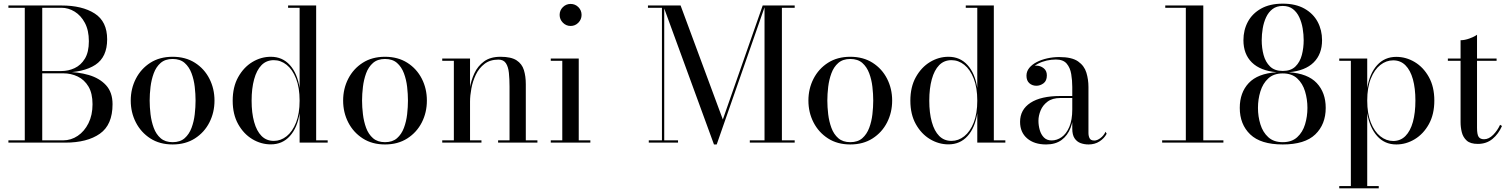

<svg xmlns="http://www.w3.org/2000/svg" viewBox="-20 -780 8250 1050"><path d="M26 0V-12.5H325.5Q368.5 -12.5 405 -37Q441.5 -61.5 463.8 -106Q486 -150.5 486 -210Q486 -269.5 463.8 -306.8Q441.5 -344 405 -361.5Q368.5 -379 326 -379H206V-387H336Q406.5 -387 465.5 -369.8Q524.5 -352.5 560 -313.8Q595.5 -275 595.5 -210Q595.5 -97.5 526.2 -48.8Q457 0 336.5 0ZM115.5 -5V-745H211V-5ZM206 -383V-391.5H316Q354 -391.5 388.2 -407.5Q422.5 -423.5 444.2 -459.2Q466 -495 466 -554.5Q466 -614 444.2 -654.8Q422.5 -695.5 388.2 -716.5Q354 -737.5 316 -737.5H26V-750H316Q429.5 -750 497.8 -706.2Q566 -662.5 566 -565Q566 -468 501.5 -425.5Q437 -383 316 -383Z M924 10Q853.5 10 802.2 -23Q751 -56 723 -110.5Q695 -165 695 -230Q695 -295 723 -349.5Q751 -404 802.2 -436.8Q853.5 -469.5 924 -469.5Q994.5 -469.5 1046 -436.8Q1097.5 -404 1125.2 -349.5Q1153 -295 1153 -230Q1153 -165 1125.2 -110.5Q1097.5 -56 1046 -23Q994.5 10 924 10ZM924 -2.5Q965 -2.5 989.8 -24.2Q1014.5 -46 1027.5 -80.8Q1040.5 -115.5 1045 -155.2Q1049.5 -195 1049.5 -230Q1049.5 -265.5 1045 -305Q1040.5 -344.5 1027.5 -379.2Q1014.5 -414 989.8 -435.8Q965 -457.5 924 -457.5Q883.5 -457.5 858.5 -435.8Q833.5 -414 820.8 -379.2Q808 -344.5 803.2 -305Q798.5 -265.5 798.5 -230Q798.5 -195 803.2 -155.2Q808 -115.5 820.8 -80.8Q833.5 -46 858.5 -24.2Q883.5 -2.5 924 -2.5Z M1461 9.5Q1407.5 9.5 1360 -19Q1312.5 -47.5 1282.5 -101Q1252.5 -154.5 1252.5 -229.5Q1252.5 -304.5 1282.5 -358.2Q1312.5 -412 1360 -440.8Q1407.5 -469.5 1461 -469.5Q1524.5 -469.5 1565.2 -424.2Q1606 -379 1618.5 -299V-737.5H1555.5V-750H1709V-12.5H1772V0H1618.5V-160.5Q1606 -81 1565.2 -35.8Q1524.5 9.5 1461 9.5ZM1477.5 -9.5Q1515.5 -9.5 1547.5 -35Q1579.5 -60.5 1599 -109.5Q1618.5 -158.5 1618.5 -229.5Q1618.5 -301 1599 -350.5Q1579.5 -400 1547.5 -425.5Q1515.5 -451 1477.5 -451Q1437 -451 1410.2 -423.8Q1383.5 -396.5 1369.8 -346.5Q1356 -296.5 1356 -229.5Q1356 -162.5 1369.8 -113Q1383.5 -63.5 1410.2 -36.5Q1437 -9.5 1477.5 -9.5Z M2085.5 10Q2015 10 1963.8 -23Q1912.5 -56 1884.5 -110.5Q1856.5 -165 1856.5 -230Q1856.5 -295 1884.5 -349.5Q1912.5 -404 1963.8 -436.8Q2015 -469.5 2085.5 -469.5Q2156 -469.5 2207.5 -436.8Q2259 -404 2286.8 -349.5Q2314.5 -295 2314.5 -230Q2314.5 -165 2286.8 -110.5Q2259 -56 2207.5 -23Q2156 10 2085.5 10ZM2085.5 -2.5Q2126.5 -2.5 2151.2 -24.2Q2176 -46 2189 -80.8Q2202 -115.5 2206.5 -155.2Q2211 -195 2211 -230Q2211 -265.5 2206.5 -305Q2202 -344.5 2189 -379.2Q2176 -414 2151.2 -435.8Q2126.5 -457.5 2085.5 -457.5Q2045 -457.5 2020 -435.8Q1995 -414 1982.2 -379.2Q1969.5 -344.5 1964.8 -305Q1960 -265.5 1960 -230Q1960 -195 1964.8 -155.2Q1969.5 -115.5 1982.2 -80.8Q1995 -46 2020 -24.2Q2045 -2.5 2085.5 -2.5Z M2550.5 -460V-12.5H2613V0H2398.5V-12.5H2462V-447.5H2398.5V-460ZM2855.5 -319.5V-12.5H2919V0H2704V-12.5H2766.5V-306Q2766.5 -348 2763 -381.5Q2759.5 -415 2746.5 -434.5Q2733.5 -454 2706 -454Q2660 -454 2629.8 -430.8Q2599.5 -407.5 2582.2 -371.5Q2565 -335.5 2557.8 -296.2Q2550.5 -257 2550.5 -224L2542 -220.5Q2542 -254.5 2549 -297Q2556 -339.5 2574.2 -379Q2592.5 -418.5 2627 -444Q2661.5 -469.5 2717 -469.5Q2775 -469.5 2804.8 -450.2Q2834.5 -431 2845 -397Q2855.5 -363 2855.5 -319.5Z M3100.5 -638Q3076 -638 3058.2 -656Q3040.5 -674 3040.5 -698.5Q3040.5 -723.5 3058.2 -741Q3076 -758.5 3100.5 -758.5Q3125.5 -758.5 3143 -741Q3160.5 -723.5 3160.5 -698.5Q3160.5 -674 3143 -656Q3125.5 -638 3100.5 -638ZM3145 -460V-12.5H3208.5V0H2992V-12.5H3055V-447.5H2992V-460Z M3884.5 10 3606.5 -750H3702L3933 -126.5L4151 -750H4164.5L3899.5 10ZM3612.5 -750V-12.5H3688V0H3528V-12.5H3600V-737.5H3523.5V-750ZM4326 -750V-737.5H4256V-12.5H4326V0H4080.5V-12.5H4161V-750Z M4630 10Q4559.5 10 4508.2 -23Q4457 -56 4429 -110.5Q4401 -165 4401 -230Q4401 -295 4429 -349.5Q4457 -404 4508.2 -436.8Q4559.5 -469.5 4630 -469.5Q4700.5 -469.5 4752 -436.8Q4803.5 -404 4831.2 -349.5Q4859 -295 4859 -230Q4859 -165 4831.2 -110.5Q4803.5 -56 4752 -23Q4700.5 10 4630 10ZM4630 -2.5Q4671 -2.5 4695.8 -24.2Q4720.5 -46 4733.5 -80.8Q4746.5 -115.5 4751 -155.2Q4755.5 -195 4755.5 -230Q4755.5 -265.5 4751 -305Q4746.5 -344.5 4733.5 -379.2Q4720.5 -414 4695.8 -435.8Q4671 -457.5 4630 -457.5Q4589.5 -457.5 4564.5 -435.8Q4539.5 -414 4526.8 -379.2Q4514 -344.5 4509.2 -305Q4504.5 -265.5 4504.5 -230Q4504.5 -195 4509.2 -155.2Q4514 -115.5 4526.8 -80.8Q4539.5 -46 4564.5 -24.2Q4589.5 -2.5 4630 -2.5Z M5167 9.5Q5113.5 9.5 5066 -19Q5018.5 -47.5 4988.5 -101Q4958.5 -154.5 4958.5 -229.5Q4958.5 -304.5 4988.5 -358.2Q5018.5 -412 5066 -440.8Q5113.5 -469.5 5167 -469.5Q5230.5 -469.5 5271.2 -424.2Q5312 -379 5324.5 -299V-737.5H5261.5V-750H5415V-12.5H5478V0H5324.5V-160.5Q5312 -81 5271.2 -35.8Q5230.5 9.5 5167 9.5ZM5183.5 -9.5Q5221.5 -9.5 5253.5 -35Q5285.5 -60.5 5305 -109.5Q5324.5 -158.5 5324.5 -229.5Q5324.5 -301 5305 -350.5Q5285.5 -400 5253.5 -425.5Q5221.5 -451 5183.5 -451Q5143 -451 5116.2 -423.8Q5089.5 -396.5 5075.8 -346.5Q5062 -296.5 5062 -229.5Q5062 -162.5 5075.8 -113Q5089.5 -63.5 5116.2 -36.5Q5143 -9.5 5183.5 -9.5Z M5933 10Q5909.5 10 5889.2 2.5Q5869 -5 5856.5 -23.8Q5844 -42.5 5844 -76.5V-304.5Q5844 -340.5 5838.2 -375Q5832.5 -409.5 5813.5 -432Q5794.5 -454.5 5754.5 -454.5Q5729.5 -454.5 5704 -448.8Q5678.5 -443 5657 -431.8Q5635.5 -420.5 5622.2 -404Q5609 -387.5 5609 -366H5594.5Q5594.5 -391.5 5611.2 -406.2Q5628 -421 5648 -421Q5669.5 -421 5687.2 -407.2Q5705 -393.5 5705 -368Q5705 -338 5686.8 -324.5Q5668.5 -311 5648 -311Q5625 -311 5609.2 -325Q5593.5 -339 5593.5 -366Q5593.5 -389.5 5608.5 -408.2Q5623.5 -427 5649 -440.2Q5674.5 -453.5 5706.8 -460.8Q5739 -468 5773 -468Q5842 -468 5876 -444Q5910 -420 5921.2 -382.5Q5932.5 -345 5932.5 -304.5V-53Q5932.5 -36 5938.8 -23.8Q5945 -11.5 5965 -11.5Q5980 -11.5 5998 -24.8Q6016 -38 6026 -59.5L6032 -48.5Q6019 -23.5 5993.2 -6.8Q5967.5 10 5933 10ZM5701 10Q5636 10 5597.2 -23.2Q5558.5 -56.5 5558.5 -113.5Q5558.5 -180.5 5615.5 -217.8Q5672.5 -255 5779 -255H5890.5V-244H5779Q5735 -244 5708.8 -224.2Q5682.5 -204.5 5670.8 -175.8Q5659 -147 5659 -119.5Q5659 -94.5 5666 -69.5Q5673 -44.5 5689 -28.2Q5705 -12 5731 -12Q5760 -12 5785.8 -30Q5811.5 -48 5827.8 -85.8Q5844 -123.5 5844 -182H5851.5Q5851.5 -125 5835 -81.8Q5818.5 -38.5 5785.2 -14.2Q5752 10 5701 10Z M6465 -3.5V-737.5H6352.5V-750H6560.5V-3.5ZM6335.5 0V-12.5H6670.5V0Z M6995 10Q6874.5 10 6817.2 -45Q6760 -100 6760 -190Q6760 -273.5 6809 -325.8Q6858 -378 6961.5 -385Q6872.5 -393 6826.2 -438.5Q6780 -484 6780 -560Q6780 -615.5 6804.2 -660.8Q6828.5 -706 6876.5 -733Q6924.5 -760 6995 -760Q7065.5 -760 7113.5 -733Q7161.5 -706 7185.8 -660.8Q7210 -615.5 7210 -560Q7210 -484 7164 -438.5Q7118 -393 7028.5 -385Q7132 -378 7181 -325.8Q7230 -273.5 7230 -190Q7230 -100 7173 -45Q7116 10 6995 10ZM6995 -2.5Q7044.5 -2.5 7074.2 -29.8Q7104 -57 7117 -100Q7130 -143 7130 -190Q7130 -237 7117 -280.2Q7104 -323.5 7074.2 -351Q7044.5 -378.5 6995 -378.5Q6945.5 -378.5 6915.8 -351Q6886 -323.5 6872.8 -280.2Q6859.5 -237 6859.5 -190Q6859.5 -143 6872.8 -100Q6886 -57 6915.8 -29.8Q6945.5 -2.5 6995 -2.5ZM6995 -392Q7039.5 -392 7064.5 -416.5Q7089.5 -441 7099.5 -479.5Q7109.5 -518 7109.5 -560Q7109.5 -591.5 7104 -624.5Q7098.5 -657.5 7085.5 -685.5Q7072.5 -713.5 7050.5 -730.5Q7028.5 -747.5 6995 -747.5Q6961.5 -747.5 6939.2 -730.5Q6917 -713.5 6904 -685.5Q6891 -657.5 6885.5 -624.5Q6880 -591.5 6880 -560Q6880 -518 6890.2 -479.5Q6900.5 -441 6925.5 -416.5Q6950.5 -392 6995 -392Z M7304 250V237.5H7367.5V-447.5H7304V-460H7457V-299Q7470.5 -379 7511.5 -424Q7552.5 -469 7616 -469Q7669.5 -469 7717 -440.5Q7764.5 -412 7794.2 -358.5Q7824 -305 7824 -230Q7824 -155 7794.2 -101.2Q7764.5 -47.5 7717 -18.8Q7669.5 10 7616 10Q7552.5 10 7511.5 -35.8Q7470.5 -81.5 7457 -161V237.5H7520V250ZM7599 -9Q7639 -9 7666 -36.2Q7693 -63.5 7706.8 -113.2Q7720.5 -163 7720.5 -230Q7720.5 -297 7706.8 -346.5Q7693 -396 7666 -423Q7639 -450 7599 -450Q7561 -450 7528.8 -424.8Q7496.5 -399.5 7476.8 -350.5Q7457 -301.5 7457 -230Q7457 -158.5 7476.8 -109.2Q7496.5 -60 7528.8 -34.5Q7561 -9 7599 -9Z M8062 7Q8021 7 8001 -11.2Q7981 -29.5 7974.2 -56.8Q7967.5 -84 7967.5 -111.5V-560Q7990 -560 8016.2 -569.5Q8042.5 -579 8057.5 -590V-81.5Q8057.5 -44 8066.5 -31.2Q8075.5 -18.5 8096 -18.5Q8122 -18.5 8145.8 -42.5Q8169.5 -66.5 8183.5 -97.5L8194 -91Q8175 -47.5 8142 -20.2Q8109 7 8062 7ZM7898 -447.5V-460H8164.5V-447.5Z"/></svg>

Font: Bodoni Moda 18pt
Style: Regular
Weight: 400
Designer: Owen Earl
Foundry: indestructible type
Version: Version 2.005